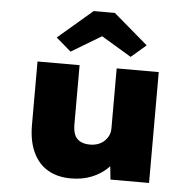

<svg xmlns="http://www.w3.org/2000/svg" viewBox="-55 -856 931 923"><g transform="rotate(5 410.0 -394.5)"><path d="M321 11Q255 11 208.5 -16.5Q162 -44 137 -98Q112 -152 112 -229V-535H315V-250Q315 -219 323.5 -199Q332 -179 351 -169Q370 -159 398 -159Q418 -159 435.5 -165Q453 -171 466 -183Q479 -195 486.5 -210.5Q494 -226 494 -245V-535H697V0H511L499 -108L537 -120Q526 -85 495.5 -55Q465 -25 420.5 -7Q376 11 321 11ZM266 -596 194 -658 360 -800H462L628 -658L556 -596L396 -692H426Z"/></g></svg>

Font: Lexend Exa Black
Style: Regular
Weight: 900
Designer: Bonnie Shaver-Troup, Thomas Jockin
Foundry: Lexend
Version: Version 1.007